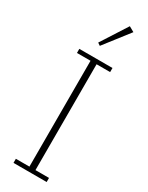

<svg xmlns="http://www.w3.org/2000/svg" viewBox="-241 -977 787 1018"><g transform="rotate(30 152.5 -468.0)"><path d="M51 -25H134V-673H51V-698H254V-673H171V-25H254V0H51ZM121 -777 223 -936 255 -918 137 -766Z"/></g></svg>

Font: IBM Plex Serif ExtLt
Style: Regular
Weight: 200
Designer: Mike Abbink, Paul van der Laan, Pieter van Rosmalen
Foundry: Bold Monday
Version: Version 3.001